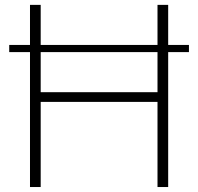

<svg xmlns="http://www.w3.org/2000/svg" viewBox="-20 -752 797 772"><path d="M739.7 -542.5H656.2V0H613.3V-342.3H143.6V0H100.6V-542.5H17.1V-571.3H100.6V-732.4H143.6V-571.3H613.3V-732.4H656.2V-571.3H739.7ZM143.6 -381.3H613.3V-542.5H143.6Z"/></svg>

Font: Kumbh Sans ExtraLight
Style: Regular
Weight: 250
Version: Version 1.005